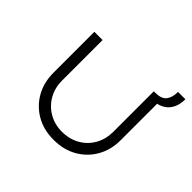

<svg xmlns="http://www.w3.org/2000/svg" viewBox="-182 -1048 1290 1290"><g transform="rotate(45 463.0 -402.5)"><path d="M469 7Q374 7 302.5 -34.5Q231 -76 190.5 -147.5Q150 -219 150 -311V-700H228V-316Q228 -245 260 -189.5Q292 -134 347 -102.5Q402 -71 469 -71Q541 -71 596.5 -102.5Q652 -134 683.5 -189.5Q715 -245 715 -316V-700H731Q787 -700 810 -729.5Q833 -759 833 -812H903Q903 -765 886 -729.5Q869 -694 836.5 -674.5Q804 -655 758 -652L790 -687V-310Q790 -219 749.5 -147.5Q709 -76 637 -34.5Q565 7 469 7Z"/></g></svg>

Font: Lexend Mega Light
Style: Regular
Weight: 300
Version: Version 1.007